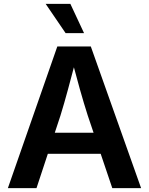

<svg xmlns="http://www.w3.org/2000/svg" viewBox="-20 -966 765 986"><path d="M20.5 0 274.4 -727.5H446.3L704.6 0H556.6L430.7 -372.6Q411.1 -433.6 390.1 -508.1Q369.1 -582.5 344.2 -676.8H374.5Q349.6 -582 329.3 -507.3Q309.1 -432.6 290.5 -372.6L167.5 0ZM171.4 -176.3V-284.2H553.7V-176.3ZM316.9 -795.9 214.4 -946.3H341.3L411.6 -795.9Z"/></svg>

Font: V-Inter
Style: SemiBold-600
Weight: 600
Designer: Rasmus Andersson
Foundry: rsms
Version: Version 4.000;git-4146feb